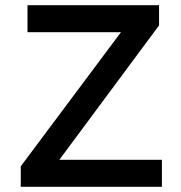

<svg xmlns="http://www.w3.org/2000/svg" viewBox="-20 -720 699 740"><path d="M60 0V-79L459 -613L474 -596H86V-700H593V-622L196 -87L180 -104H604V0Z"/></svg>

Font: Lexend Medium
Style: Regular
Weight: 500
Designer: Bonnie Shaver-Troup, Thomas Jockin
Foundry: Lexend
Version: Version 1.005